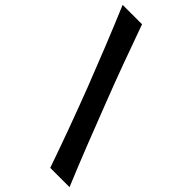

<svg xmlns="http://www.w3.org/2000/svg" viewBox="-358 -904 1112 1112"><g transform="rotate(45 198.5 -348.0)"><path d="M93 -830Q135 -712 177.5 -596Q220 -480 266 -362Q314 -237 362.5 -114Q411 9 463 134H305Q263 13 219 -107Q175 -227 129 -347Q82 -468 33.5 -588.5Q-15 -709 -66 -830Z"/></g></svg>

Font: CAT Rhythmus
Style: Regular
Weight: 400
Designer: Peter Wiegel nach alter Vorlage
Foundry: Peter Wiegel
Version: 1.000